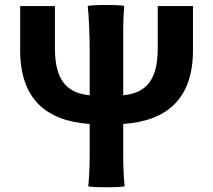

<svg xmlns="http://www.w3.org/2000/svg" viewBox="-20 -766 876 790"><path d="M487 -557V-649C487 -681 489 -718 491 -741C487 -747 349 -747 341 -741C346 -696 349 -619 349 -558V-374C256 -383 206 -435 206 -567V-741H63V-559C63 -359 170 -268 349 -256V-128C349 -84 347 -32 343 0C349 6 487 6 493 0C489 -32 487 -84 487 -128V-256C666 -268 774 -359 774 -559V-741H701H629V-567C629 -435 580 -383 487 -374Z"/></svg>

Font: GenSekiGothic2 TW B
Style: Regular
Weight: 700
Version: Version 2.100;PS 2.1;hotconv 16.6.51;makeotf.lib2.5.65220 DE